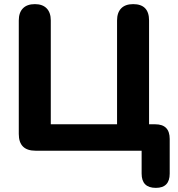

<svg xmlns="http://www.w3.org/2000/svg" viewBox="-20 -730 864 930"><path d="M735 180Q666 180 666 111V0H152Q71 0 71 -81V-631Q71 -669 91 -689.5Q111 -710 149 -710Q186 -710 206 -689.5Q226 -669 226 -631V-128H547V-631Q547 -669 567 -689.5Q587 -710 625 -710Q702 -710 702 -631V-128H732Q802 -128 802 -57V111Q802 180 735 180Z"/></svg>

Font: Nunito ExtraBold
Style: Regular
Weight: 800
Designer: Vernon Adams
Foundry: Vernon Adams
Version: Version 3.602